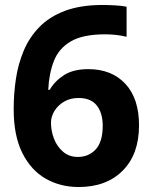

<svg xmlns="http://www.w3.org/2000/svg" viewBox="-20 -742 612 772"><path d="M35 -303Q35 -365 44 -425Q53 -485 75.5 -538.5Q98 -592 138.5 -633.5Q179 -675 241.5 -698.5Q304 -722 393 -722Q414 -722 442 -720.5Q470 -719 489 -715V-594Q470 -599 447.5 -601.5Q425 -604 403 -604Q314 -604 265.5 -576Q217 -548 197 -497.5Q177 -447 174 -381H180Q200 -416 237.5 -440Q275 -464 335 -464Q429 -464 484 -405Q539 -346 539 -238Q539 -122 473.5 -56Q408 10 296 10Q223 10 164 -23.5Q105 -57 70 -126.5Q35 -196 35 -303ZM293 -111Q337 -111 365 -141.5Q393 -172 393 -236Q393 -288 369 -318Q345 -348 296 -348Q263 -348 238 -333.5Q213 -319 199 -296Q185 -273 185 -249Q185 -216 197 -184.5Q209 -153 233.5 -132Q258 -111 293 -111Z"/></svg>

Font: Noto Sans Medefaidrin
Style: Bold
Weight: 700
Designer: Dalton Maag Ltd
Foundry: Dalton Maag Ltd
Version: Version 1.002; ttfautohint (v1.8.4.7-5d5b)